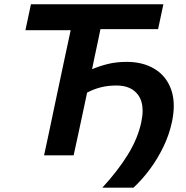

<svg xmlns="http://www.w3.org/2000/svg" viewBox="-20 -733 878 906"><path d="M463 152.5Q536.5 72.5 583.2 -3.2Q630 -79 646.5 -155.5Q653 -185.5 653 -210.5Q653 -255.5 632 -284.5Q599.5 -329.5 530 -329.5Q489.5 -329.5 455.8 -321Q422 -312.5 391 -296L377 -230Q363 -164 351.5 -110.5Q340 -57 327.5 0H188Q200.5 -57.5 212 -111.8Q223.5 -166 237.5 -233.5L284 -453Q292.5 -491.5 299.5 -525Q306.5 -558.5 313.5 -590.5H100L126 -713H751L726 -595.5H454Q447 -562.5 440 -528Q432.5 -493 424 -453L414.5 -406.5Q447 -420.5 487.8 -430.8Q528.5 -441 578.5 -441Q654.5 -441 709.5 -407.8Q764.5 -374.5 787.5 -311Q800 -276 800 -233.5Q800 -198.5 791.5 -158Q779 -98.5 751.8 -41.8Q724.5 15 687.8 64.8Q651 114.5 610 152.5Z"/></svg>

Font: Heraclito SemiBold
Style: Italic
Weight: 600
Italic angle: -12°
Designer: Kostas Bartsokas (font) & Cristiano Sobral (main changes)
Foundry: Kostas Bartsokas (font) & Cristiano Sobral (main changes)
Version: Version 1.00;July 8, 2020;FontCreator 13.0.0.2655 64-bit